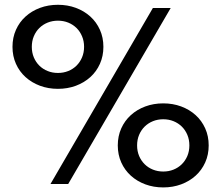

<svg xmlns="http://www.w3.org/2000/svg" viewBox="-20 -784 943 818"><path d="M33.2 -584.5Q33.2 -624.1 48 -657Q62.7 -690 88.9 -713.6Q115 -737.3 150.5 -750.5Q185.9 -763.6 226.8 -763.6Q267.7 -763.6 303.2 -750.5Q338.6 -737.3 364.8 -713.6Q390.9 -690 405.7 -657Q420.5 -624.1 420.5 -584.5Q420.5 -545 405.7 -512Q390.9 -479.1 364.8 -455.5Q338.6 -431.8 303.2 -418.6Q267.7 -405.5 226.8 -405.5Q185.9 -405.5 150.5 -418.6Q115 -431.8 88.9 -455.5Q62.7 -479.1 48 -512Q33.2 -545 33.2 -584.5ZM481.8 -164.5Q481.8 -204.1 496.6 -237Q511.4 -270 537.5 -293.6Q563.6 -317.3 599.1 -330.5Q634.5 -343.6 675.5 -343.6Q716.4 -343.6 751.8 -330.5Q787.3 -317.3 813.4 -293.6Q839.5 -270 854.3 -237Q869.1 -204.1 869.1 -164.5Q869.1 -125 854.3 -92Q839.5 -59.1 813.4 -35.5Q787.3 -11.8 751.8 1.4Q716.4 14.5 675.5 14.5Q634.5 14.5 599.1 1.4Q563.6 -11.8 537.5 -35.5Q511.4 -59.1 496.6 -92Q481.8 -125 481.8 -164.5ZM631.4 -750H707.3L270.5 0H195ZM675.5 -53.2Q699.1 -53.2 719.3 -61.4Q739.5 -69.5 754.5 -84.3Q769.5 -99.1 778.2 -119.5Q786.8 -140 786.8 -164.5Q786.8 -189.1 778.2 -209.5Q769.5 -230 754.5 -244.8Q739.5 -259.5 719.3 -267.7Q699.1 -275.9 675.5 -275.9Q651.8 -275.9 631.6 -267.7Q611.4 -259.5 596.4 -244.8Q581.4 -230 572.7 -209.5Q564.1 -189.1 564.1 -164.5Q564.1 -140 572.7 -119.5Q581.4 -99.1 596.4 -84.3Q611.4 -69.5 631.6 -61.4Q651.8 -53.2 675.5 -53.2ZM226.8 -473.2Q250.5 -473.2 270.7 -481.4Q290.9 -489.5 305.9 -504.3Q320.9 -519.1 329.5 -539.5Q338.2 -560 338.2 -584.5Q338.2 -609.1 329.5 -629.5Q320.9 -650 305.9 -664.8Q290.9 -679.5 270.7 -687.7Q250.5 -695.9 226.8 -695.9Q203.2 -695.9 183 -687.7Q162.7 -679.5 147.7 -664.8Q132.7 -650 124.1 -629.5Q115.5 -609.1 115.5 -584.5Q115.5 -560 124.1 -539.5Q132.7 -519.1 147.7 -504.3Q162.7 -489.5 183 -481.4Q203.2 -473.2 226.8 -473.2Z"/></svg>

Font: Spartan MB SemBd
Style: Regular
Weight: 600
Designer: Matt Bailey, Mirko Velimirovic
Foundry: Matt Bailey
Version: Version 1.005